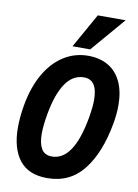

<svg xmlns="http://www.w3.org/2000/svg" viewBox="-105 -1047 810 1130"><g transform="rotate(10 300.0 -481.5)"><path d="M37 -248Q37 -310.5 50 -384.5Q69.5 -494 115 -572.8Q160.5 -651.5 226.5 -693.2Q292.5 -735 372 -735Q442.5 -735 493 -705Q543.5 -675 570.2 -617.2Q597 -559.5 597 -477Q597 -426.5 586.5 -368Q554.5 -189 473.8 -86.5Q393 16 257.5 16Q145 16 91 -54Q37 -124 37 -248ZM439.5 -378.5Q450.5 -443 450.5 -483.5Q450.5 -605.5 370 -605.5Q302 -605.5 258.5 -540Q215 -474.5 194 -355Q181.5 -286 181.5 -236Q181.5 -179 200.2 -146.5Q219 -114 263 -114Q393 -114 439.5 -378.5ZM270.5 -774 385.5 -979H552L376 -774Z"/></g></svg>

Font: JuliaMono ExtraBoldItalic
Style: Regular
Weight: 800
Italic angle: -9°
Monospace: yes
Designer: cormullion
Foundry: corm
Version: Version 0.049; ttfautohint (v1.8.4)